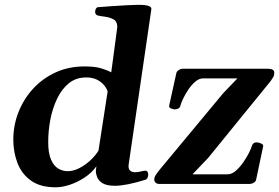

<svg xmlns="http://www.w3.org/2000/svg" viewBox="-20 -775 1176 809"><path d="M214.8 14.2Q149.9 14.2 110.6 -13.9Q71.3 -42 53.7 -87.9Q36.1 -133.8 36.1 -186.5Q36.1 -247.1 57.9 -302.5Q79.6 -357.9 119.6 -401.4Q159.7 -444.8 214.6 -470Q269.5 -495.1 335.9 -495.1Q378.4 -495.1 404.1 -487.8Q429.7 -480.5 448.7 -470.2L458 -539.1L473.1 -652.8Q474.1 -658.7 474.1 -661.6Q474.1 -684.6 458.3 -693.4Q442.4 -702.1 422.6 -704.6Q402.8 -707 390.6 -710Q380.9 -713.9 380.9 -725.1Q380.9 -732.4 384 -738Q387.2 -743.7 391.6 -744.6Q422.4 -747.1 454.6 -749.3Q486.8 -751.5 513.7 -752.9Q540.5 -754.4 554.7 -754.4Q565.9 -754.9 578.1 -754.4Q590.3 -753.9 600.1 -751.7Q609.9 -749.5 614.3 -745.6Q615.2 -744.6 616.7 -742.4Q618.2 -740.2 617.7 -735.8L522.5 -84.5Q521.5 -80.1 521.5 -75.2Q521.5 -61 529.3 -55.2Q537.1 -49.3 549.8 -49.3Q560.5 -49.3 573 -52.5Q585.4 -55.7 592.3 -55.7Q598.6 -55.7 601.6 -51Q604.5 -46.4 604.5 -38.1Q604.5 -32.7 601.8 -26.4Q599.1 -20 592.3 -17.6Q552.2 -4.9 519.5 1.5Q486.8 7.8 464.4 7.8Q429.7 7.8 412.4 -2.9Q395 -13.7 389.4 -28.3Q383.8 -43 383.8 -54.7Q383.8 -59.1 386.2 -74.2Q366.2 -46.4 335.9 -26.6Q305.7 -6.8 273.7 3.7Q241.7 14.2 214.8 14.2ZM264.6 -53.7Q289.6 -53.7 314.9 -66.9Q340.3 -80.1 361.6 -100.1Q382.8 -120.1 395 -140.6L433.6 -390.1Q429.2 -403.3 418 -416.7Q406.7 -430.2 388.2 -439.5Q369.6 -448.7 343.3 -448.7Q300.3 -448.7 270 -424.1Q239.7 -399.4 220.5 -358.9Q201.2 -318.4 192.1 -270.8Q183.1 -223.1 183.1 -176.8Q183.1 -129.4 195.1 -102.3Q207 -75.2 225.8 -64.5Q244.6 -53.7 264.6 -53.7ZM650.4 0Q641.1 0 635.5 -5.6Q629.9 -11.2 629.9 -18.1Q629.9 -27.3 635.5 -36.4Q641.1 -45.4 652.8 -60.1L920.9 -382.8L980.5 -444.8H836.4Q818.8 -444.8 802.5 -430.7Q786.1 -416.5 772.7 -396.2Q759.3 -376 750.7 -357.4Q742.2 -338.9 740.2 -330.1Q738.3 -320.8 730.7 -317.4Q723.1 -314 715.3 -314Q710 -314 700.4 -318.1Q690.9 -322.3 692.9 -330.6L722.7 -465.3Q724.1 -474.1 732.4 -479.5Q740.7 -484.9 748.5 -485.4H1107.9Q1135.7 -485.4 1135.7 -469.2Q1135.7 -457.5 1131.3 -450.2Q1127 -442.9 1120.1 -433.1L856.9 -109.4L791 -40.5H938.5Q956.5 -40.5 973.6 -55.4Q990.7 -70.3 1005.1 -91.1Q1019.5 -111.8 1029.1 -131.1Q1038.6 -150.4 1041 -159.2Q1045.4 -175.3 1061.5 -175.3Q1066.9 -175.3 1078.4 -171.1Q1089.8 -167 1088.9 -158.7L1059.6 -20Q1058.6 -10.7 1050 -5.6Q1041.5 -0.5 1034.2 0Z"/></svg>

Font: Gelasio SemiBold
Style: Italic
Weight: 600
Italic angle: -8.5°
Designer: Eben Sorkin
Foundry: Eben Sorkin
Version: Version 1.008